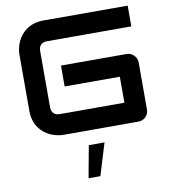

<svg xmlns="http://www.w3.org/2000/svg" viewBox="-102 -787 1028 1158"><g transform="rotate(-10 411.5 -208.0)"><path d="M764.6 -64Q764.6 -50.3 759.8 -38.6Q754.9 -26.9 746.3 -18.3Q737.8 -9.8 726.1 -4.9Q714.4 0 700.7 0H242.7Q225.1 0 204.8 -4.2Q184.6 -8.3 164.8 -17.1Q145 -25.9 127 -39.8Q108.9 -53.7 95 -73.5Q81.1 -93.3 72.8 -119.4Q64.5 -145.5 64.5 -178.2V-522Q64.5 -539.6 68.6 -559.8Q72.8 -580.1 81.5 -599.9Q90.3 -619.6 104.5 -637.7Q118.7 -655.8 138.4 -669.7Q158.2 -683.6 184.1 -691.9Q210 -700.2 242.7 -700.2H758.8V-573.2H242.7Q217.8 -573.2 204.6 -560.1Q191.4 -546.9 191.4 -521V-178.2Q191.4 -153.8 204.8 -140.4Q218.3 -127 242.7 -127H637.7V-286.1H299.8V-414.1H700.7Q714.4 -414.1 726.1 -408.9Q737.8 -403.8 746.3 -395Q754.9 -386.2 759.8 -374.8Q764.6 -363.3 764.6 -350.1ZM418 284.2H345.7L381.8 87.9H478Z"/></g></svg>

Font: Audiowide
Style: Regular
Weight: 400
Designer: Astigmatic (AOETI)
Foundry: Astigmatic (AOETI)
Version: Version 1.002